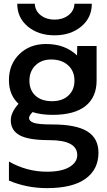

<svg xmlns="http://www.w3.org/2000/svg" viewBox="-20 -766 568 1016"><path d="M255.9 -230.5Q309.6 -230.5 341.8 -260.3Q374 -290 374 -338.9Q374 -390.6 339.8 -420.9Q305.7 -451.2 251 -451.2Q199.2 -451.2 167.5 -419.9Q135.7 -388.7 135.7 -338.9Q135.7 -289.1 167.5 -259.8Q199.2 -230.5 255.9 -230.5ZM71.3 -746.1H164.1Q166 -708 195.8 -685.1Q225.6 -662.1 268.6 -662.1Q311.5 -662.1 341.8 -685.1Q372.1 -708 374 -746.1H465.8Q465.8 -671.9 409.7 -625.5Q353.5 -579.1 268.6 -579.1Q183.6 -579.1 127.4 -625.5Q71.3 -671.9 71.3 -746.1ZM228.5 142.6Q306.6 142.6 347.7 117.7Q388.7 92.8 388.7 54.7Q388.7 -24.4 241.2 -24.4Q130.9 -24.4 84 -50.3Q37.1 -76.2 37.1 -129.9Q37.1 -170.9 78.1 -216.8Q27.3 -263.7 27.3 -341.8Q27.3 -425.8 82.5 -479.5Q137.7 -533.2 223.6 -533.2Q324.2 -533.2 387.7 -472.7L388.7 -522.5H491.2V-339.8Q491.2 -252 432.6 -205.1Q374 -158.2 258.8 -158.2Q197.3 -158.2 152.3 -172.9Q133.8 -153.3 133.8 -141.6Q133.8 -125 158.2 -116.2Q182.6 -107.4 256.8 -107.4Q382.8 -107.4 441.9 -70.8Q501 -34.2 501 42Q501 130.9 432.1 180.2Q363.3 229.5 228.5 229.5Q121.1 229.5 27.3 189.5V88.9Q122.1 142.6 228.5 142.6Z"/></svg>

Font: Gen Shin Gothic Medium
Style: Regular
Weight: 500
Designer: [Source Han Sans]
Ryoko NISHIZUKA  (kana & ideographs); Paul D. Hunt (Latin, Greek & Cyrillic); Wenlong ZHANG  (bopomofo
Version: Version 1.002.20150607